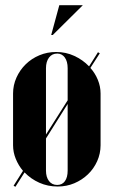

<svg xmlns="http://www.w3.org/2000/svg" viewBox="-20 -704 435 735"><path d="M68 -50Q51 -70 40.5 -95.5Q30 -121 30 -148V-346Q30 -378 43 -407Q56 -436 78.5 -458Q101 -480 131 -492.5Q161 -505 195 -505Q232 -505 264.5 -490Q297 -475 321 -450L355 -504L362 -500L326 -444Q344 -424 354.5 -398.5Q365 -373 365 -346V-148Q365 -116 352 -87Q339 -58 316.5 -36.5Q294 -15 264.5 -2.5Q235 10 201 10Q163 10 130.5 -4.5Q98 -19 74 -44L39 11L32 7ZM199 -499Q179 -499 167.5 -483.5Q156 -468 156 -443V-189L239 -320V-443Q239 -469 228 -484Q217 -499 199 -499ZM156 -51Q156 -26 167.5 -11Q179 4 199 4Q218 4 228.5 -10.5Q239 -25 239 -51V-306L156 -174ZM176 -570 207 -684H297L182 -570Z"/></svg>

Font: Moniqa Black Display
Style: Regular
Weight: 900
Designer: Rajesh Rajput
Foundry: Rajesh Rajput
Version: Version 1.000